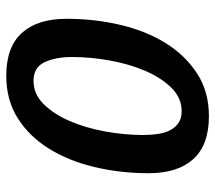

<svg xmlns="http://www.w3.org/2000/svg" viewBox="-57 -617 687 613"><g transform="rotate(-90 286.5 -310.5)"><path d="M533 -442Q533 -352 513.5 -269.5Q494 -187 455 -124.5Q416 -62 358 -24.5Q300 13 222 13Q130 13 85 -37Q40 -87 40 -179Q40 -269 59.5 -351.5Q79 -434 118 -497Q157 -560 215 -597Q273 -634 351 -634Q443 -634 488 -584Q533 -534 533 -442ZM162 -197Q162 -171 165.5 -148.5Q169 -126 178 -109.5Q187 -93 201.5 -83.5Q216 -74 238 -74Q280 -74 312 -106Q344 -138 366 -188.5Q388 -239 399.5 -301.5Q411 -364 411 -424Q411 -476 394.5 -511.5Q378 -547 335 -547Q293 -547 261 -515Q229 -483 207 -432.5Q185 -382 173.5 -319.5Q162 -257 162 -197Z"/></g></svg>

Font: Amaranth
Style: Italic
Weight: 400
Designer: Gesine Todt
Foundry: Gesine Todt
Version: Version 1.001